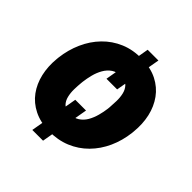

<svg xmlns="http://www.w3.org/2000/svg" viewBox="-178 -713 901 901"><g transform="rotate(45 272.5 -262.5)"><path d="M361.8 -587.4 320.8 -354.5H250L290.5 -587.4ZM287.6 -181.2 245.1 61.5H173.8L216.3 -181.2ZM19.5 -255.4 20.5 -265.6Q27.3 -322.8 49.6 -372.8Q71.8 -422.9 108.2 -460.4Q144.5 -498 193.6 -518.8Q242.7 -539.6 303.7 -538.1Q361.3 -537.1 403.6 -515.6Q445.8 -494.1 472.7 -457Q499.5 -419.9 510.3 -372.1Q521 -324.2 515.6 -270.5L514.6 -259.8Q507.8 -202.6 485.4 -153.1Q462.9 -103.5 426.3 -66.4Q389.6 -29.3 340.6 -9Q291.5 11.2 231.4 10.3Q174.3 8.8 131.8 -12.5Q89.4 -33.7 62.7 -70.1Q36.1 -106.4 25.1 -154.1Q14.2 -201.7 19.5 -255.4ZM181.2 -265.6 180.2 -255.4Q178.2 -235.8 177.7 -212.2Q177.2 -188.5 182.4 -167Q187.5 -145.5 201.4 -131.3Q215.3 -117.2 242.7 -116.2Q272 -115.2 292.2 -128.4Q312.5 -141.6 325 -163.3Q337.4 -185.1 344.2 -210.7Q351.1 -236.3 354 -259.8L355 -270Q356.4 -289.6 357.2 -313.5Q357.9 -337.4 352.8 -359.4Q347.7 -381.3 333.7 -396Q319.8 -410.6 292.5 -411.6Q262.7 -412.6 242.7 -399.2Q222.7 -385.7 210 -363.5Q197.3 -341.3 190.7 -315.4Q184.1 -289.6 181.2 -265.6Z"/></g></svg>

Font: Roboto Black
Style: Italic
Weight: 900
Italic angle: -12°
Designer: Christian Robertson
Foundry: Google
Version: Version 3.0; 2020